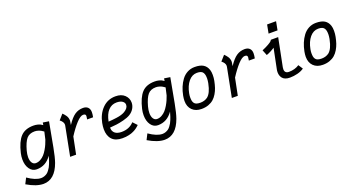

<svg xmlns="http://www.w3.org/2000/svg" viewBox="-88 -1400 4278 2310"><g transform="rotate(-20 2051.5 -245.5)"><path d="M118.7 -251Q106.4 -205.6 106.4 -168.9Q106.4 -123 124 -96.7Q141.6 -70.3 170.9 -70.3Q202.6 -70.3 231.7 -86.7Q260.7 -103 281.7 -126.5Q302.7 -149.9 322 -182.6Q341.3 -215.3 352.5 -241.7Q363.8 -268.1 374 -296.9L396 -392.6Q378.4 -404.8 366.7 -411.9Q355 -418.9 331.8 -426.8Q308.6 -434.6 285.2 -434.6Q217.8 -434.6 181.9 -392.6Q146 -350.6 118.7 -251ZM491.2 -489.3 432.6 -173.8Q410.2 -54.7 388.2 6.8Q319.8 196.3 172.9 196.3Q82.5 196.3 -36.6 125.5L0.5 52.2Q98.6 120.6 169.9 120.6Q192.4 120.6 212.4 113Q232.4 105.5 247.1 95Q261.7 84.5 275.4 65.7Q289.1 46.9 297.4 32.7Q305.7 18.6 314.9 -5.1Q324.2 -28.8 328.1 -40.5Q332 -52.2 338.6 -74.7Q345.2 -97.2 346.2 -101.1Q273.9 3.9 156.7 3.9Q100.6 3.9 66.4 -44.2Q32.2 -92.3 32.2 -167.5Q32.2 -206.1 41.5 -246.1Q73.2 -381.8 130.6 -443.4Q188 -504.9 294.9 -504.9Q323.2 -504.9 347.4 -498.8Q371.6 -492.7 383.3 -486.3Q395 -480 410.6 -469.2Q413.6 -483.9 415.5 -501Z M723.1 -356.9Q775.9 -437 823 -468.8Q870.1 -500.5 928.7 -500.5Q968.8 -500.5 991 -478.5Q1013.2 -456.5 1013.2 -417Q1013.2 -391.1 1006.3 -356Q1006.3 -355.5 1006.1 -354.5Q1005.9 -353.5 1005.9 -353H929.7Q935.5 -391.6 935.5 -395Q935.5 -408.7 928 -415.5Q920.4 -422.4 901.9 -422.4Q867.2 -422.4 814.2 -365Q761.2 -307.6 703.6 -217.8L659.7 0L583.5 -0.5L656.2 -373Q657.7 -379.9 657.7 -386.2Q657.7 -421.9 614.7 -454.6L673.3 -521Q684.6 -510.3 692.1 -501.7Q699.7 -493.2 710.2 -478.5Q720.7 -463.9 726.1 -446.5Q731.4 -429.2 731.4 -410.2Q731.4 -403.8 723.1 -356.9Z M1163.1 -240.2Q1196.3 -242.7 1214.6 -244.4Q1232.9 -246.1 1268.1 -250.7Q1303.2 -255.4 1330.3 -263.7Q1357.4 -272 1377 -283.7Q1431.2 -316.4 1431.2 -358.9Q1431.2 -387.2 1404.5 -405.8Q1377.9 -424.3 1330.1 -424.3Q1267.1 -424.3 1223.9 -377.7Q1180.7 -331.1 1163.1 -240.2ZM1343.8 -498.5Q1418.5 -498.5 1460.4 -458.3Q1502.4 -418 1502.4 -361.3Q1502.4 -323.2 1481.9 -287.6Q1461.4 -252 1422.9 -228Q1388.7 -207 1333.5 -193.1Q1278.3 -179.2 1241.7 -174.8Q1205.1 -170.4 1155.3 -166.5V-161.1Q1155.3 -149.4 1158 -137.9Q1160.6 -126.5 1168.2 -113.8Q1175.8 -101.1 1188 -91.8Q1200.2 -82.5 1220.9 -76.2Q1241.7 -69.8 1269 -69.8Q1369.1 -69.8 1428.7 -135.7L1478.5 -82.5Q1478 -82 1469.2 -73.7Q1460.4 -65.4 1456.3 -62.3Q1452.1 -59.1 1441.2 -50.3Q1430.2 -41.5 1421.1 -36.9Q1412.1 -32.2 1397.9 -24.7Q1383.8 -17.1 1368.9 -12.7Q1354 -8.3 1335.9 -3.7Q1317.9 1 1296.6 2.9Q1275.4 4.9 1252.4 4.9Q1165 4.9 1121.1 -42.2Q1077.1 -89.4 1077.1 -173.8Q1077.1 -209 1085.4 -252Q1106.9 -360.8 1175.3 -429.7Q1243.7 -498.5 1343.8 -498.5Z M1671.4 -251Q1659.2 -205.6 1659.2 -168.9Q1659.2 -123 1676.8 -96.7Q1694.3 -70.3 1723.6 -70.3Q1755.4 -70.3 1784.4 -86.7Q1813.5 -103 1834.5 -126.5Q1855.5 -149.9 1874.8 -182.6Q1894 -215.3 1905.3 -241.7Q1916.5 -268.1 1926.8 -296.9L1948.7 -392.6Q1931.2 -404.8 1919.4 -411.9Q1907.7 -418.9 1884.5 -426.8Q1861.3 -434.6 1837.9 -434.6Q1770.5 -434.6 1734.6 -392.6Q1698.7 -350.6 1671.4 -251ZM2043.9 -489.3 1985.4 -173.8Q1962.9 -54.7 1940.9 6.8Q1872.6 196.3 1725.6 196.3Q1635.3 196.3 1516.1 125.5L1553.2 52.2Q1651.4 120.6 1722.7 120.6Q1745.1 120.6 1765.1 113Q1785.2 105.5 1799.8 95Q1814.5 84.5 1828.1 65.7Q1841.8 46.9 1850.1 32.7Q1858.4 18.6 1867.7 -5.1Q1877 -28.8 1880.9 -40.5Q1884.8 -52.2 1891.4 -74.7Q1897.9 -97.2 1898.9 -101.1Q1826.7 3.9 1709.5 3.9Q1653.3 3.9 1619.1 -44.2Q1585 -92.3 1585 -167.5Q1585 -206.1 1594.2 -246.1Q1626 -381.8 1683.3 -443.4Q1740.7 -504.9 1847.7 -504.9Q1876 -504.9 1900.1 -498.8Q1924.3 -492.7 1936 -486.3Q1947.8 -480 1963.4 -469.2Q1966.3 -483.9 1968.3 -501Z M2373.5 -105Q2424.3 -145.5 2446.8 -258.8Q2447.3 -260.3 2447.8 -263.2Q2448.2 -266.1 2448.7 -267.6Q2454.6 -301.3 2454.6 -323.2Q2454.6 -349.1 2451.2 -366.5Q2447.8 -383.8 2438.5 -398.9Q2429.2 -414.1 2409.9 -421.4Q2390.6 -428.7 2361.3 -428.7Q2298.8 -428.7 2253.4 -374.3Q2208 -319.8 2190.4 -229Q2185.1 -201.2 2185.1 -179.7Q2185.1 -152.8 2188.5 -135.5Q2191.9 -118.2 2201.9 -103.8Q2211.9 -89.4 2231.2 -82.8Q2250.5 -76.2 2280.8 -76.2Q2335 -76.7 2373.5 -105ZM2269 -0.5H2268.1Q2193.4 -0.5 2149.7 -43.7Q2106 -86.9 2106 -160.6Q2106 -189.9 2112.8 -226.6Q2123.5 -282.7 2143.3 -330.6Q2163.1 -378.4 2192.6 -418.2Q2222.2 -458 2265.1 -481Q2308.1 -503.9 2359.4 -503.9Q2429.7 -503.9 2468.8 -479.7Q2507.8 -455.6 2524.4 -405.8Q2533.2 -379.4 2533.2 -339.4Q2533.2 -300.8 2525.9 -265.1Q2517.1 -220.7 2504.9 -183.8Q2492.7 -147 2471.9 -112.1Q2451.2 -77.1 2424.1 -53.2Q2397 -29.3 2357.7 -14.9Q2318.4 -0.5 2270 -0.5Z M2793.5 -356.9Q2846.2 -437 2893.3 -468.8Q2940.4 -500.5 2999 -500.5Q3039.1 -500.5 3061.3 -478.5Q3083.5 -456.5 3083.5 -417Q3083.5 -391.1 3076.7 -356Q3076.7 -355.5 3076.4 -354.5Q3076.2 -353.5 3076.2 -353H3000Q3005.9 -391.6 3005.9 -395Q3005.9 -408.7 2998.3 -415.5Q2990.7 -422.4 2972.2 -422.4Q2937.5 -422.4 2884.5 -365Q2831.5 -307.6 2773.9 -217.8L2730 0L2653.8 -0.5L2726.6 -373Q2728 -379.9 2728 -386.2Q2728 -421.9 2685.1 -454.6L2743.7 -521Q2754.9 -510.3 2762.5 -501.7Q2770 -493.2 2780.5 -478.5Q2791 -463.9 2796.4 -446.5Q2801.8 -429.2 2801.8 -410.2Q2801.8 -403.8 2793.5 -356.9Z M3355 -686.5H3469.7L3448.7 -576.7H3334ZM3428.2 -498 3356.4 -138.7Q3354 -127 3354 -113.3Q3354 -60.5 3408.7 -60.5Q3484.4 -60.5 3540.5 -97.7L3577.6 -40.5Q3543 -16.1 3493.9 -3.7Q3444.8 8.8 3396 8.8Q3362.3 8.8 3338.1 -0.7Q3314 -10.3 3301 -26.9Q3288.1 -43.5 3282.2 -62Q3276.4 -80.6 3276.4 -102.1Q3276.4 -121.1 3279.8 -136.7L3332.5 -397Q3317.4 -385.7 3283.9 -367.9Q3250.5 -350.1 3225.6 -342.3L3197.3 -412.6Q3249.5 -434.6 3281.2 -453.1Q3313 -471.7 3321 -479.7Q3329.1 -487.8 3335.4 -498Z M3926.3 -105Q3977.1 -145.5 3999.5 -258.8Q4000 -260.3 4000.5 -263.2Q4001 -266.1 4001.5 -267.6Q4007.3 -301.3 4007.3 -323.2Q4007.3 -349.1 4003.9 -366.5Q4000.5 -383.8 3991.2 -398.9Q3981.9 -414.1 3962.6 -421.4Q3943.4 -428.7 3914.1 -428.7Q3851.6 -428.7 3806.2 -374.3Q3760.7 -319.8 3743.2 -229Q3737.8 -201.2 3737.8 -179.7Q3737.8 -152.8 3741.2 -135.5Q3744.6 -118.2 3754.6 -103.8Q3764.6 -89.4 3783.9 -82.8Q3803.2 -76.2 3833.5 -76.2Q3887.7 -76.7 3926.3 -105ZM3821.8 -0.5H3820.8Q3746.1 -0.5 3702.4 -43.7Q3658.7 -86.9 3658.7 -160.6Q3658.7 -189.9 3665.5 -226.6Q3676.3 -282.7 3696 -330.6Q3715.8 -378.4 3745.4 -418.2Q3774.9 -458 3817.9 -481Q3860.8 -503.9 3912.1 -503.9Q3982.4 -503.9 4021.5 -479.7Q4060.5 -455.6 4077.1 -405.8Q4085.9 -379.4 4085.9 -339.4Q4085.9 -300.8 4078.6 -265.1Q4069.8 -220.7 4057.6 -183.8Q4045.4 -147 4024.7 -112.1Q4003.9 -77.1 3976.8 -53.2Q3949.7 -29.3 3910.4 -14.9Q3871.1 -0.5 3822.8 -0.5Z"/></g></svg>

Font: Fantasque Sans Mono
Style: Italic
Weight: 400
Italic angle: -11°
Monospace: yes
Designer: Jany Belluz
Version: Version 1.8.0 ; ttfautohint (v1.8.2)